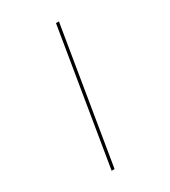

<svg xmlns="http://www.w3.org/2000/svg" viewBox="-229 -936 1057 1191"><g transform="rotate(-30 300.0 -340.0)"><path d="M210 143 369 -823H390L231 143Z"/></g></svg>

Font: Iosevka Curly Slab ThExObl
Style: Regular
Weight: 100
Width: 7
Italic angle: -9°
Monospace: yes
Designer: Belleve Invis
Foundry: Belleve Invis
Version: Version 11.1.0; ttfautohint (v1.8.3)